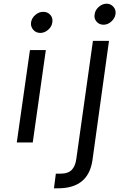

<svg xmlns="http://www.w3.org/2000/svg" viewBox="-20 -771 695 1039"><path d="M492.2 -693.8Q495.1 -716.8 514.6 -733.9Q534.2 -751 557.1 -751Q579.1 -751 594 -733.9Q608.9 -716.8 605 -693.8Q601.1 -670.9 582 -654.1Q563 -637.2 540 -637.2Q517.1 -637.2 502.4 -654.1Q487.8 -670.9 492.2 -693.8ZM147.9 -649.9Q151.9 -673.8 171.4 -690.4Q190.9 -707 213.9 -707Q237.8 -707 252.4 -690.4Q267.1 -673.8 263.2 -649.9Q260.3 -627 240.7 -609.9Q221.2 -592.8 198 -592.8Q174.8 -592.8 159.9 -609.9Q145 -627 147.9 -649.9ZM272 248 282.2 168.9H305.2Q349.1 168.9 368.7 147.9Q388.2 127 393.1 87.9L482.9 -549.8H569.8L480 98.1Q457 248 293.9 248ZM142.1 -500H228L157.2 0H70.8Z"/></svg>

Font: Oakes Grotesk
Style: Italic
Weight: 400
Designer: Samuel Oakes
Foundry: Samuel Oakes
Version: Version 1.0 | wf-rip DC20170320